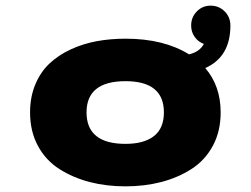

<svg xmlns="http://www.w3.org/2000/svg" viewBox="-20 -649 890 680"><path d="M424.5 11Q357 11 298 -4.2Q239 -19.5 190.8 -50Q142.5 -80.5 114.5 -132Q86.5 -183.5 86.5 -251Q86.5 -305.5 105 -349.8Q123.5 -394 155 -423.8Q186.5 -453.5 230 -473.8Q273.5 -494 322 -503Q370.5 -512 424.5 -512Q560 -512 649.5 -456.5Q687.5 -465.5 702 -493.5Q682 -500.5 669.5 -518.2Q657 -536 657 -558.5Q657 -588 677 -608.5Q697 -629 726 -629Q755 -629 775.5 -608.8Q796 -588.5 796 -558.5Q796 -447.5 707 -408Q761.5 -344.5 761.5 -251Q761.5 -183.5 733.5 -132Q705.5 -80.5 657.5 -50Q609.5 -19.5 550.5 -4.2Q491.5 11 424.5 11ZM424.5 -139.5Q490 -139.5 525.2 -167Q560.5 -194.5 560.5 -251Q560.5 -361.5 424.5 -361.5Q286.5 -361.5 286.5 -251Q286.5 -139.5 424.5 -139.5Z"/></svg>

Font: League Mono Wide ExtraBold
Style: Regular
Weight: 800
Width: 8
Designer: Tyler Finck
Foundry: The League of Moveable Type / Tyler Finck
Version: Version 2.210